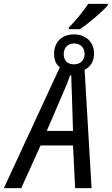

<svg xmlns="http://www.w3.org/2000/svg" viewBox="-81 -974 578 994"><path d="M275 -831V-823H333C378 -853 447 -912 477 -946V-954H376C348 -912 310 -867 275 -831ZM229 -626 -61 0H29L129 -221H297L308 0H393L357 -613C387 -627 406 -656 406 -697C406 -755 364 -796 302 -796C240 -796 199 -757 199 -695C199 -664 209 -640 229 -626ZM302 -641C266 -641 249 -662 249 -694C249 -727 270 -749 302 -749C336 -749 357 -727 357 -694C357 -662 335 -641 302 -641ZM161 -296 245 -491C259 -523 272 -555 282 -584H288C288 -555 290 -521 291 -490L297 -296Z"/></svg>

Font: Noto Sans Condensed
Style: Italic
Weight: 400
Width: 3
Italic angle: -12°
Designer: Monotype Design Team
Foundry: Monotype Imaging Inc.
Version: Version 2.013